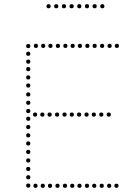

<svg xmlns="http://www.w3.org/2000/svg" viewBox="-20 -912 657 925"><path d="M116 -211Q106 -211 106 -221Q106 -231 116 -231Q126 -231 126 -221Q126 -211 116 -211ZM116 -170Q106 -170 106 -180Q106 -190 116 -190Q126 -190 126 -180Q126 -170 116 -170ZM116 -129Q106 -129 106 -139Q106 -149 116 -149Q126 -149 126 -139Q126 -129 116 -129ZM116 -88Q106 -88 106 -98Q106 -108 116 -108Q126 -108 126 -98Q126 -88 116 -88ZM116 -529Q106 -529 106 -539Q106 -549 116 -549Q126 -549 126 -539Q126 -529 116 -529ZM116 -490Q106 -490 106 -500Q106 -510 116 -510Q126 -510 126 -500Q126 -490 116 -490ZM116 -447Q106 -447 106 -457Q106 -467 116 -467Q126 -467 126 -457Q126 -447 116 -447ZM116 -367Q106 -367 106 -377Q106 -387 116 -387Q126 -387 126 -377Q126 -367 116 -367ZM116 -330Q106 -330 106 -340Q106 -350 116 -350Q126 -350 126 -340Q126 -330 116 -330ZM116 -290Q106 -290 106 -300Q106 -310 116 -310Q126 -310 126 -300Q126 -290 116 -290ZM116 -250Q106 -250 106 -260Q106 -270 116 -270Q126 -270 126 -260Q126 -250 116 -250ZM116 -680Q106 -680 106 -690Q106 -700 116 -700Q126 -700 126 -690Q126 -680 116 -680ZM116 -643Q106 -643 106 -653Q106 -663 116 -663Q126 -663 126 -653Q126 -643 116 -643ZM116 -605Q106 -605 106 -615Q106 -625 116 -625Q126 -625 126 -615Q126 -605 116 -605ZM116 -569Q106 -569 106 -579Q106 -589 116 -589Q126 -589 126 -579Q126 -569 116 -569ZM116 -407Q106 -407 106 -417Q106 -427 116 -427Q126 -427 126 -417Q126 -407 116 -407ZM116 -48Q106 -48 106 -58Q106 -68 116 -68Q126 -68 126 -58Q126 -48 116 -48ZM116 -8Q106 -8 106 -18Q106 -28 116 -28Q126 -28 126 -18Q126 -8 116 -8ZM153 -681Q143 -681 143 -691Q143 -701 153 -701Q163 -701 163 -691Q163 -681 153 -681ZM188 -681Q178 -681 178 -691Q178 -701 188 -701Q198 -701 198 -691Q198 -681 188 -681ZM223 -681Q213 -681 213 -691Q213 -701 223 -701Q233 -701 233 -691Q233 -681 223 -681ZM259 -681Q249 -681 249 -691Q249 -701 259 -701Q269 -701 269 -691Q269 -681 259 -681ZM295 -681Q285 -681 285 -691Q285 -701 295 -701Q305 -701 305 -691Q305 -681 295 -681ZM330 -681Q320 -681 320 -691Q320 -701 330 -701Q340 -701 340 -691Q340 -681 330 -681ZM365 -681Q355 -681 355 -691Q355 -701 365 -701Q375 -701 375 -691Q375 -681 365 -681ZM401 -681Q391 -681 391 -691Q391 -701 401 -701Q411 -701 411 -691Q411 -681 401 -681ZM436 -681Q426 -681 426 -691Q426 -701 436 -701Q446 -701 446 -691Q446 -681 436 -681ZM472 -681Q462 -681 462 -691Q462 -701 472 -701Q482 -701 482 -691Q482 -681 472 -681ZM508 -681Q498 -681 498 -691Q498 -701 508 -701Q518 -701 518 -691Q518 -681 508 -681ZM543 -681Q533 -681 533 -691Q533 -701 543 -701Q553 -701 553 -691Q553 -681 543 -681ZM149 -350Q139 -350 139 -360Q139 -370 149 -370Q159 -370 159 -360Q159 -350 149 -350ZM184 -350Q174 -350 174 -360Q174 -370 184 -370Q194 -370 194 -360Q194 -350 184 -350ZM219 -350Q209 -350 209 -360Q209 -370 219 -370Q229 -370 229 -360Q229 -350 219 -350ZM255 -350Q245 -350 245 -360Q245 -370 255 -370Q265 -370 265 -360Q265 -350 255 -350ZM291 -350Q281 -350 281 -360Q281 -370 291 -370Q301 -370 301 -360Q301 -350 291 -350ZM326 -350Q316 -350 316 -360Q316 -370 326 -370Q336 -370 336 -360Q336 -350 326 -350ZM361 -350Q351 -350 351 -360Q351 -370 361 -370Q371 -370 371 -360Q371 -350 361 -350ZM397 -350Q387 -350 387 -360Q387 -370 397 -370Q407 -370 407 -360Q407 -350 397 -350ZM432 -350Q422 -350 422 -360Q422 -370 432 -370Q442 -370 442 -360Q442 -350 432 -350ZM468 -350Q458 -350 458 -360Q458 -370 468 -370Q478 -370 478 -360Q478 -350 468 -350ZM504 -350Q494 -350 494 -360Q494 -370 504 -370Q514 -370 514 -360Q514 -350 504 -350ZM151 -7Q141 -7 141 -17Q141 -27 151 -27Q161 -27 161 -17Q161 -7 151 -7ZM186 -7Q176 -7 176 -17Q176 -27 186 -27Q196 -27 196 -17Q196 -7 186 -7ZM221 -7Q211 -7 211 -17Q211 -27 221 -27Q231 -27 231 -17Q231 -7 221 -7ZM257 -7Q247 -7 247 -17Q247 -27 257 -27Q267 -27 267 -17Q267 -7 257 -7ZM293 -7Q283 -7 283 -17Q283 -27 293 -27Q303 -27 303 -17Q303 -7 293 -7ZM328 -7Q318 -7 318 -17Q318 -27 328 -27Q338 -27 338 -17Q338 -7 328 -7ZM363 -7Q353 -7 353 -17Q353 -27 363 -27Q373 -27 373 -17Q373 -7 363 -7ZM399 -7Q389 -7 389 -17Q389 -27 399 -27Q409 -27 409 -17Q409 -7 399 -7ZM434 -7Q424 -7 424 -17Q424 -27 434 -27Q444 -27 444 -17Q444 -7 434 -7ZM470 -7Q460 -7 460 -17Q460 -27 470 -27Q480 -27 480 -17Q480 -7 470 -7ZM506 -7Q496 -7 496 -17Q496 -27 506 -27Q516 -27 516 -17Q516 -7 506 -7ZM541 -7Q531 -7 531 -17Q531 -27 541 -27Q551 -27 551 -17Q551 -7 541 -7ZM214 -872Q204 -872 204 -882Q204 -892 214 -892Q224 -892 224 -882Q224 -872 214 -872ZM251 -872Q241 -872 241 -882Q241 -892 251 -892Q261 -892 261 -882Q261 -872 251 -872ZM288 -872Q278 -872 278 -882Q278 -892 288 -892Q298 -892 298 -882Q298 -872 288 -872ZM325 -872Q315 -872 315 -882Q315 -892 325 -892Q335 -892 335 -882Q335 -872 325 -872ZM362 -872Q352 -872 352 -882Q352 -892 362 -892Q372 -892 372 -882Q372 -872 362 -872ZM399 -872Q389 -872 389 -882Q389 -892 399 -892Q409 -892 409 -882Q409 -872 399 -872ZM436 -872Q426 -872 426 -882Q426 -892 436 -892Q446 -892 446 -882Q446 -872 436 -872ZM473 -872Q463 -872 463 -882Q463 -892 473 -892Q483 -892 483 -882Q483 -872 473 -872Z"/></svg>

Font: Raleway Dots
Style: Regular
Weight: 400
Designer: Matt McInerney, Pablo Impallari, Rodrigo Fuenzalida, Brenda Gallo
Foundry: Matt McInerney, Pablo Impallari, Rodrigo Fuenzalida, Brenda Gallo
Version: Version 1.000